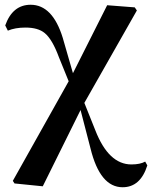

<svg xmlns="http://www.w3.org/2000/svg" viewBox="-20 -568 640 808"><path d="M600 128Q571 220 496 220Q401 220 361 57L319 -105L160 216L41 204L34 193L269 -226L228 -327Q200 -403 168 -429Q140 -452 87 -452Q44 -452 13 -439L2 -461Q33 -548 109 -548Q201 -548 244 -409L287 -260L431 -546L547 -537L556 -524L335 -135L381 -20Q437 124 533 124Q570 124 591 112Z"/></svg>

Font: Source Han Serif JP
Style: Bold
Weight: 700
Designer: Ryoko NISHIZUKA  (kana & ideographs); Frank Grießhammer (Latin, Greek & Cyrillic); Wenlong ZHANG  (bopomofo); Sandoll Co
Foundry: Adobe Systems Incorporated
Version: Version 1.000;PS 1;hotconv 16.6.53;makeotf.lib2.5.65590